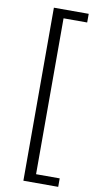

<svg xmlns="http://www.w3.org/2000/svg" viewBox="-104 -835 539 1048"><g transform="rotate(10 165.5 -310.5)"><path d="M106 169H299V122H168V-742H299V-790H106Z"/></g></svg>

Font: Noto Sans KR DemiLight
Style: Regular
Weight: 350
Designer: Ryoko NISHIZUKA 西塚涼子 (kana, bopomofo & ideographs); Paul D. Hunt (Latin, Greek & Cyrillic); Sandoll Communications 산돌커뮤니
Foundry: Adobe
Version: Version 2.004;hotconv 1.0.118;makeotfexe 2.5.65603